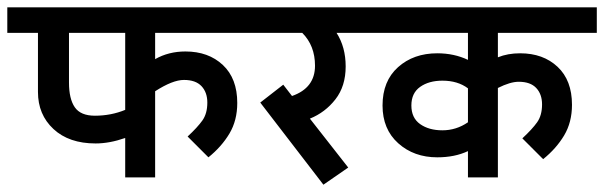

<svg xmlns="http://www.w3.org/2000/svg" viewBox="-44 -486 1655 526"><path d="M381 -324Q418 -345 464 -345Q527 -345 566.5 -308Q606 -271 606 -204Q606 -156 584.5 -120Q563 -84 527 -55L470 -112Q497 -137 510.5 -156Q524 -175 524 -205Q524 -233 508 -250Q492 -267 460 -267Q429 -267 381 -236V0H299V-108Q256 -93 218 -93Q145 -93 102.5 -132.5Q60 -172 60 -234V-396H-24V-466H674V-396H381ZM145 -396V-260Q145 -215 161 -192Q177 -169 216 -169Q260 -169 299 -185V-396Z M878 -396Q903 -357 903 -304Q903 -250 875 -214Q847 -178 805 -161L910 -27L842 20L669 -205L732 -254L756 -223Q819 -245 819 -306Q819 -361 784 -396H623V-466H986V-396Z M1320 -329Q1347 -340 1381 -340Q1444 -340 1483.5 -303Q1523 -266 1523 -199Q1523 -151 1501.5 -115Q1480 -79 1444 -50L1387 -107Q1414 -132 1427.5 -151Q1441 -170 1441 -200Q1441 -228 1425 -245Q1409 -262 1377 -262Q1354 -262 1320 -245V0H1238V-72Q1202 -55 1154 -55Q1090 -55 1047 -93.5Q1004 -132 1004 -197Q1004 -264 1046.5 -302Q1089 -340 1154 -340Q1200 -340 1238 -322V-396H938V-466H1591V-396H1320ZM1238 -151V-244Q1210 -265 1168 -265Q1131 -265 1107 -248Q1083 -231 1083 -197Q1083 -163 1107 -146Q1131 -129 1168 -129Q1206 -129 1238 -151Z"/></svg>

Font: Cambay Devanagari
Style: Regular
Weight: 700
Designer: Pooja Saxena
Foundry: Pooja Saxena
Version: Version 1.095;PS 001.095;hotconv 1.0.70;makeotf.lib2.5.58329